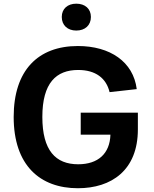

<svg xmlns="http://www.w3.org/2000/svg" viewBox="-20 -986 818 1018"><path d="M408 -388.5V-272H565.5C562.5 -171.5 500 -115 394.5 -115C275 -115 204.5 -188 204.5 -366C204.5 -547 278.5 -615 394.5 -615C487.5 -615 543.5 -571 561 -497.5L705 -513.5C687 -658.5 563.5 -742 393 -742C181.5 -742 52.5 -613 52.5 -366C52.5 -109 192.5 12 393 12C570.5 12 711 -83 711 -300V-388.5ZM307.5 -896C307.5 -852 338.5 -824 384.5 -824C431 -824 462 -852 462 -896C462 -939.5 431 -966.5 384.5 -966.5C338.5 -966.5 307.5 -939.5 307.5 -896Z"/></svg>

Font: Monaspace Neon Wide
Style: Bold
Weight: 700
Width: 7
Designer: Riley Cran & the Lettermatic Team
Foundry: Lettermatic
Version: Version 1.000 (Monaspace Neon)